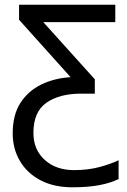

<svg xmlns="http://www.w3.org/2000/svg" viewBox="-20 -556 538 816"><path d="M288 240Q209 240 152 210Q95 180 64.5 128Q34 76 34 11Q34 -68 67 -119Q100 -170 156 -197Q212 -224 280 -228L61 -472V-536H470V-462H164L383 -219V-158H324Q233 -158 177.5 -119.5Q122 -81 122 9Q122 80 170 123.5Q218 167 295 167Q354 167 402.5 154Q451 141 484 125V205Q452 221 404 230.5Q356 240 288 240Z"/></svg>

Font: RS Noto Sans
Style: Regular
Weight: 400
Designer: Monotype Design Team
Foundry: Monotype Imaging Inc.
Version: Version 3.10